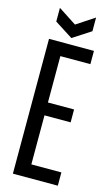

<svg xmlns="http://www.w3.org/2000/svg" viewBox="-125 -861 527 908"><g transform="rotate(15 138.0 -407.5)"><path d="M38 0V-660H258V-595H111V-368H239V-305H111V-65H258V0ZM50 -815 139 -757 227 -815V-748L139 -691L50 -748Z"/></g></svg>

Font: Bricolage Grotesque 48pt Condensed Light
Style: Regular
Weight: 300
Width: 3
Designer: Mathieu Triay
Foundry: Atelier Triay
Version: Version 1.000; ttfautohint (v1.8.4.7-5d5b);gftools[0.9.32]